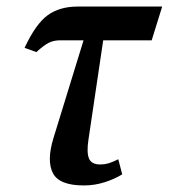

<svg xmlns="http://www.w3.org/2000/svg" viewBox="-20 -556 515 586"><path d="M236 10Q161 10 141.5 -27.5Q122 -65 143 -134L235 -433H164Q144 -433 129 -425.5Q114 -418 91 -397L55 -410Q89 -483 125.5 -509.5Q162 -536 217 -536H475L443 -433H295L250 -130Q244 -91 251.5 -72.5Q259 -54 286 -54Q299 -54 311 -57.5Q323 -61 341 -70L353 -24Q331 -10 300 0Q269 10 236 10Z"/></svg>

Font: Noto Serif ExtraCondensed SemiBold
Style: Italic
Weight: 600
Width: 2
Italic angle: -12°
Designer: Monotype Design Team
Foundry: Monotype Imaging Inc.
Version: Version 2.013